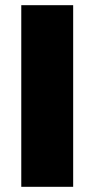

<svg xmlns="http://www.w3.org/2000/svg" viewBox="-20 -720 364 740"><path d="M262 -700V0H62V-700Z"/></svg>

Font: Pathway Extreme 28pt ExtraBold
Style: Regular
Weight: 800
Designer: Eduardo Rodriguez Tunni
Foundry: Eduardo Rodriguez Tunni
Version: Version 1.001;gftools[0.9.26]